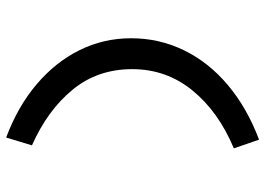

<svg xmlns="http://www.w3.org/2000/svg" viewBox="-142 -636 883 640"><g transform="rotate(-90 300.0 -315.5)"><path d="M155 106 126 22Q248 -29 319 -116Q390 -203 390 -317Q390 -432 321.5 -515.5Q253 -599 136 -651L162 -737Q266 -698 340 -635Q414 -572 453.5 -492Q493 -412 493 -320Q493 -227 453 -144.5Q413 -62 337 2Q261 66 155 106Z"/></g></svg>

Font: Inconsolata Expanded SemiBold
Style: Regular
Weight: 600
Width: 7
Monospace: yes
Designer: Raph Levien, Cyreal, Brenton Simpson
Foundry: Raph Levien, Cyreal, Google
Version: Version 3.001; ttfautohint (v1.8.2.53-6de2)